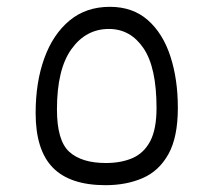

<svg xmlns="http://www.w3.org/2000/svg" viewBox="-20 -541 626 563"><path d="M289.6 2Q185.1 2 134.8 -49.6Q84.5 -101.1 84.5 -209.5Q84.5 -299.8 109.9 -370.1Q135.3 -440.4 183.8 -480.7Q232.4 -521 302.2 -521Q369.1 -521 413.3 -482.2Q457.5 -443.4 479.5 -376.2Q501.5 -309.1 501.5 -224.6Q501.5 -138.7 473.9 -89.1Q446.3 -39.6 398.4 -18.8Q350.6 2 289.6 2ZM290.5 -63Q335.4 -63 368.9 -77.6Q402.3 -92.3 420.7 -127.4Q439 -162.6 439 -224.1Q439 -343.8 400.6 -399.9Q362.3 -456.1 299.3 -456.1Q231.9 -456.1 189.5 -397Q147 -337.9 147 -220.2Q147 -128.4 183.3 -95.7Q219.7 -63 290.5 -63Z"/></svg>

Font: Cascadia Code NF Light
Style: Regular
Weight: 300
Monospace: yes
Designer: Aaron Bell
Foundry: Saja Typeworks
Version: Version 2404.023; ttfautohint (v1.8.4)